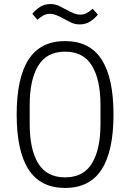

<svg xmlns="http://www.w3.org/2000/svg" viewBox="-20 -912 640 944"><path d="M300 12Q179 12 120.5 -78.5Q62 -169 62 -349Q62 -529 120.5 -619.5Q179 -710 300 -710Q421 -710 479.5 -619.5Q538 -529 538 -349Q538 -169 479.5 -78.5Q421 12 300 12ZM300 -40Q390 -40 432 -108.5Q474 -177 474 -302V-396Q474 -520 432 -589Q390 -658 300 -658Q210 -658 168 -589Q126 -520 126 -396V-302Q126 -177 168 -108.5Q210 -40 300 -40ZM372 -792Q349 -792 331 -800.5Q313 -809 293 -820Q270 -833 254.5 -838.5Q239 -844 225 -844Q208 -844 194 -836.5Q180 -829 164 -815L139 -844Q155 -864 177 -878Q199 -892 228 -892Q251 -892 269 -883.5Q287 -875 307 -864Q330 -851 345.5 -845.5Q361 -840 375 -840Q392 -840 406 -847.5Q420 -855 436 -869L461 -840Q445 -820 423 -806Q401 -792 372 -792Z"/></svg>

Font: IBM Plex Mono Light
Style: Regular
Weight: 300
Monospace: yes
Designer: Mike Abbink, Paul van der Laan, Pieter van Rosmalen
Foundry: Bold Monday
Version: Version 2.3